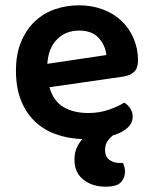

<svg xmlns="http://www.w3.org/2000/svg" viewBox="-20 -508 574 722"><path d="M166 -180Q180 -129 218 -106Q256 -83 312 -83Q354 -83 389.5 -95.5Q425 -108 447 -122Q461 -114 470 -100Q479 -86 479 -70Q479 -45 459 -27Q439 -9 405 1Q391 12 383 25Q375 38 375 57Q375 80 390.5 92.5Q406 105 434 105H443Q446 113 448 121Q450 129 450 138Q450 161 434.5 177.5Q419 194 377 194Q327 194 293.5 167.5Q260 141 260 93Q260 67 268.5 48Q277 29 290 15Q234 13 188 -4Q142 -21 109 -53.5Q76 -86 58 -133Q40 -180 40 -242Q40 -304 59 -350Q78 -396 110.5 -427Q143 -458 186 -473Q229 -488 277 -488Q326 -488 367 -472.5Q408 -457 437 -429.5Q466 -402 482.5 -363.5Q499 -325 499 -280Q499 -252 484.5 -238Q470 -224 444 -220ZM277 -393Q228 -393 195 -360.5Q162 -328 158 -268L380 -301Q376 -338 351 -365.5Q326 -393 277 -393Z"/></svg>

Font: Baloo Bhaina 2 SemiBold
Style: Regular
Weight: 600
Designer: Yesha Goshar, Manish Minz, Shuchita Grover and Ek Type
Foundry: Ek Type
Version: Version 1.640;hotconv 1.0.111;makeotfexe 2.5.65597; ttfautoh